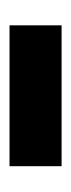

<svg xmlns="http://www.w3.org/2000/svg" viewBox="110 -832 152 413"><g transform="rotate(90 186.5 -626.0)"><path d="M35 -682V-570H338V-682Z"/></g></svg>

Font: LT Wave Black
Style: Regular
Weight: 900
Designer: Daniel Lyons
Version: Version 2.5 (Glyphs App)